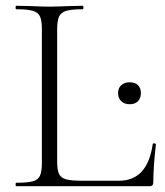

<svg xmlns="http://www.w3.org/2000/svg" viewBox="-20 -645 570 665"><path d="M178 -85Q178 -56 184.5 -42.5Q191 -29 208.5 -24Q226 -19 264 -19H392Q491 -19 509 -146Q509 -149 514.5 -148.5Q520 -148 520 -145Q511 -66 511 -15Q511 -7 508 -3.5Q505 0 496 0H36Q34 0 34 -6Q34 -12 36 -12Q75 -12 93.5 -17Q112 -22 118.5 -36.5Q125 -51 125 -81V-544Q125 -574 118.5 -588Q112 -602 93.5 -607.5Q75 -613 36 -613Q34 -613 34 -619Q34 -625 36 -625L85 -624Q127 -622 151 -622Q178 -622 220 -624L267 -625Q269 -625 269 -619Q269 -613 267 -613Q228 -613 209.5 -607.5Q191 -602 184.5 -587.5Q178 -573 178 -543ZM389 -323Q389 -340 400 -350Q411 -360 429 -360Q448 -360 458 -350Q468 -340 468 -323Q468 -305 458 -294.5Q448 -284 429 -284Q411 -284 400 -294.5Q389 -305 389 -323Z"/></svg>

Font: Cormorant Infant Light
Style: Regular
Weight: 300
Designer: Christian Thalmann (Catharsis Fonts)
Version: Version 3.000